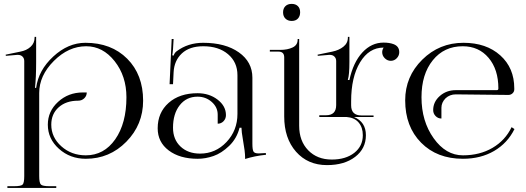

<svg xmlns="http://www.w3.org/2000/svg" viewBox="-20 -801 2677 978"><path d="M103.5 -490.2Q103.5 -503.9 94.7 -512.7Q85.9 -521.5 71.3 -521.5Q69.3 -521.5 67.4 -521.5L9.8 -516.6L8.8 -522.5L84 -538.1Q115.2 -543.9 135.7 -562.5Q156.2 -581.1 156.2 -609.4V-613.3H164.1V-485.4Q164.1 -406.2 158.2 -353.5H164.1Q175.8 -443.4 251.5 -513.2Q327.1 -583 415 -583Q546.9 -583 627.9 -502Q709 -420.9 709 -288.1Q709 -166 623.5 -79.1Q538.1 7.8 417 7.8Q336.9 7.8 280.3 -43Q223.6 -93.8 223.6 -166Q223.6 -234.4 275.9 -282.2Q328.1 -330.1 402.3 -330.1H421.9Q421.9 -312.5 409.2 -300.3Q396.5 -288.1 377.9 -288.1Q316.4 -288.1 278.8 -254.4Q241.2 -220.7 241.2 -166Q241.2 -101.6 292.5 -55.7Q343.8 -9.8 417 -9.8Q509.8 -9.8 566.9 -91.3Q624 -172.9 624 -305.7Q624 -413.1 564 -489.3Q503.9 -565.4 418.9 -565.4Q329.1 -565.4 254.4 -490.7Q179.7 -416 179.7 -327.1V95.7Q179.7 130.9 188.5 139.2Q197.3 147.5 232.4 147.5H266.6V156.2H17.6V147.5H51.8Q86.9 147.5 95.2 139.2Q103.5 130.9 103.5 95.7Z M1189.5 -418Q1189.5 -484.4 1141.6 -524.9Q1093.8 -565.4 1015.6 -565.4Q945.3 -565.4 906.2 -528.8Q867.2 -492.2 864.3 -432.6L861.3 -372.1H843.8L854.5 -602.5H864.3L861.3 -550.8Q859.4 -527.3 857.4 -519.5L864.3 -517.6Q869.1 -532.2 879.9 -540Q937.5 -583 1014.6 -583Q1127.9 -583 1196.8 -534.2Q1265.6 -485.4 1265.6 -405.3V-69.3Q1265.6 -39.1 1271 -29.3Q1276.4 -19.5 1297.9 -19.5L1317.4 -20.5L1334 -21.5L1335 -12.7Q1277.3 -6.8 1228.5 8.8V1Q1228.5 -28.3 1217.8 -86.9Q1210 -130.9 1210 -150.4H1200.2Q1186.5 -95.7 1147.5 -58.1Q1108.4 -20.5 1067.4 -6.3Q1026.4 7.8 987.3 7.8Q895.5 7.8 839.4 -34.7Q783.2 -77.1 783.2 -147.5Q783.2 -227.5 838.9 -276.9Q894.5 -326.2 986.3 -326.2Q1045.9 -326.2 1088.4 -293.5Q1130.9 -260.7 1130.9 -214.8Q1130.9 -196.3 1118.7 -183.6Q1106.4 -170.9 1088.9 -170.9V-216.8Q1088.9 -254.9 1058.6 -281.7Q1028.3 -308.6 986.3 -308.6Q929.7 -308.6 895.5 -265.1Q861.3 -221.7 861.3 -150.4Q861.3 -90.8 899.4 -54.7Q937.5 -18.6 999 -18.6Q1078.1 -18.6 1133.8 -77.6Q1189.5 -136.7 1189.5 -220.7Z M1427.7 -208V-508.8Q1427.7 -538.1 1398.4 -538.1H1354.5V-546.9H1408.2Q1444.3 -546.9 1470.2 -559.1Q1496.1 -571.3 1496.1 -598.6V-602.5H1503.9V-519.5V-160.2Q1503.9 -83 1549.8 -35.6Q1595.7 11.7 1669.9 11.7Q1741.2 11.7 1784.7 -22.5Q1828.1 -56.6 1828.1 -112.3Q1828.1 -152.3 1806.6 -177.2Q1785.2 -202.1 1745.1 -205.1H1606.4V-213.9H1640.6Q1692.4 -213.9 1692.4 -265.6V-490.2Q1692.4 -503.9 1683.6 -512.7Q1674.8 -521.5 1660.2 -521.5Q1658.2 -521.5 1656.2 -521.5L1598.6 -516.6L1597.7 -522.5L1672.9 -538.1Q1706.1 -544.9 1729 -563Q1752 -581.1 1752 -609.4V-613.3H1759.8V-485.4Q1759.8 -419.9 1752 -395.5V-393.6H1759.8Q1779.3 -483.4 1825.7 -533.7Q1872.1 -584 1933.6 -584Q1963.9 -584 1984.4 -576.2Q2013.7 -565.4 2013.7 -535.2Q2013.7 -517.6 2001 -504.4Q1988.3 -491.2 1970.7 -491.2Q1953.1 -491.2 1939.9 -504.4Q1926.8 -517.6 1926.8 -535.2Q1926.8 -546.9 1933.6 -557.6V-558.6Q1859.4 -558.6 1814 -483.4Q1768.6 -408.2 1768.6 -285.2V-264.6Q1768.6 -212.9 1821.3 -212.9H1882.8V-205.1H1783.2Q1843.8 -179.7 1843.8 -112.3Q1843.8 -43.9 1789.1 -2Q1734.4 40 1645.5 40Q1547.9 40 1487.8 -28.3Q1427.7 -96.7 1427.7 -208ZM1465.8 -781.2Q1485.4 -781.2 1497.1 -770Q1508.8 -758.8 1508.8 -738.3Q1508.8 -718.8 1497.6 -706.5Q1486.3 -694.3 1465.8 -694.3Q1446.3 -694.3 1434.1 -706.1Q1421.9 -717.8 1421.9 -738.3Q1421.9 -757.8 1433.6 -769.5Q1445.3 -781.2 1465.8 -781.2Z M2301.8 -320.3Q2271.5 -320.3 2250 -300.8Q2228.5 -279.3 2228.5 -252V-197.3Q2210.9 -197.3 2198.7 -210Q2186.5 -222.7 2186.5 -240.2Q2186.5 -282.2 2220.2 -312Q2253.9 -341.8 2301.8 -341.8H2510.7Q2518.6 -341.8 2518.6 -350.6Q2518.6 -447.3 2468.8 -506.3Q2418.9 -565.4 2336.9 -565.4Q2242.2 -565.4 2184.6 -494.1Q2127 -422.9 2127 -305.7Q2127 -183.6 2189 -96.7Q2251 -9.8 2337.9 -9.8Q2423.8 -9.8 2488.8 -47.9Q2553.7 -85.9 2585.9 -153.3L2600.6 -143.6Q2565.4 -72.3 2497.1 -32.2Q2428.7 7.8 2337.9 7.8Q2206.1 7.8 2125 -74.2Q2043.9 -156.2 2043.9 -290Q2043.9 -411.1 2130.9 -497.1Q2217.8 -583 2340.8 -583Q2457 -583 2528.3 -519Q2599.6 -455.1 2599.6 -350.6V-345.7Q2599.6 -334 2590.8 -325.7Q2582 -317.4 2569.3 -317.4Z"/></svg>

Font: FoglihtenNo07
Style: Regular
Weight: 500
Designer: gluk (gluksza@wp.pl)
Foundry: gluk (gluksza@wp.pl)
Version: Version 0.871